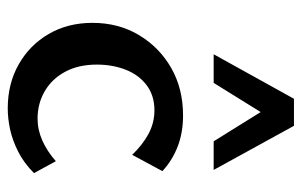

<svg xmlns="http://www.w3.org/2000/svg" viewBox="-158 -590 760 483"><g transform="rotate(90 221.5 -349.0)"><path d="M253 11Q191 11 142.5 -16.5Q94 -44 66 -92Q38 -140 38 -202Q38 -268 69 -319.5Q100 -371 152 -400.5Q204 -430 271 -430Q314 -430 349 -416.5Q384 -403 411 -378L370 -302Q344 -329 316.5 -343.5Q289 -358 258 -358Q221 -358 195 -338.5Q169 -319 156 -286Q143 -253 143 -213Q143 -167 161 -133.5Q179 -100 210 -82Q241 -64 279 -64Q307 -64 334 -76Q361 -88 386 -110L416 -55Q391 -30 362.5 -15.5Q334 -1 306.5 5Q279 11 253 11ZM336 -507 247 -650 229 -709H297L408 -507ZM117 -507 229 -709H297L279 -652L189 -507Z"/></g></svg>

Font: Ysabeau Office SemiBold
Style: Regular
Weight: 600
Designer: Christian Thalmann (Catharsis Fonts)
Version: Version 2.001;gftools[0.9.30]; featfreeze: tnum,lnum,ss02